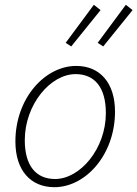

<svg xmlns="http://www.w3.org/2000/svg" viewBox="-20 -766 571 798"><path d="M206 12C336 12 458 -123 458 -302C458 -422 395 -492 297 -492C166 -492 44 -357 44 -178C44 -57 108 12 206 12ZM209 -22C129 -22 83 -78 83 -183C83 -332 190 -458 294 -458C374 -458 420 -402 420 -296C420 -148 313 -22 209 -22ZM276 -573 398 -724 370 -746 253 -588ZM409 -573 531 -724 503 -746 386 -588Z"/></svg>

Font: Source Sans Pro Light
Style: Italic
Weight: 300
Italic angle: -11°
Designer: Paul D. Hunt
Foundry: Adobe Systems Incorporated
Version: Version 3.006;hotconv 1.0.111;makeotfexe 2.5.65597